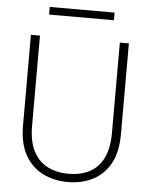

<svg xmlns="http://www.w3.org/2000/svg" viewBox="-58 -893 744 953"><g transform="rotate(5 314.0 -417.0)"><path d="M315 12Q247 12 191.5 -15.5Q136 -43 103 -100.5Q70 -158 70 -249V-700H115V-250Q115 -172 141 -123Q167 -74 212.5 -51.5Q258 -29 315 -29Q374 -29 418.5 -51.5Q463 -74 488 -123Q513 -172 513 -250V-700H558V-249Q558 -158 526 -100.5Q494 -43 439 -15.5Q384 12 315 12ZM151 -808V-846H474V-808Z"/></g></svg>

Font: DM Sans 18pt ExtraLight
Style: Regular
Weight: 250
Designer: Colophon Foundry, Jonny Pinhorn
Foundry: Colophon Foundry
Version: Version 4.004;gftools[0.9.30]